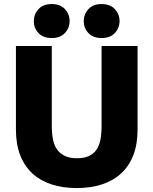

<svg xmlns="http://www.w3.org/2000/svg" viewBox="-20 -931 770 964"><path d="M364.9 13.2Q435.9 13.2 492.2 -5.3Q548.6 -23.8 588.2 -60.3Q627.8 -96.8 649.2 -151.7Q670.7 -206.5 670.7 -280V-700H490V-300Q490 -259.8 484.2 -229.6Q478.3 -199.3 463.7 -178.5Q449.1 -157.6 425.3 -147.1Q401.5 -136.5 365.6 -136.5Q331.7 -136.5 307.3 -147.4Q283 -158.4 267.8 -178.7Q252.7 -199 246.3 -229.8Q240 -260.6 240 -300.5V-700H60V-280Q60 -206.5 81.4 -151.7Q102.9 -96.8 142.5 -60.3Q182.2 -23.8 238.5 -5.3Q294.9 13.2 364.9 13.2ZM240.3 -740Q282.8 -740 306.2 -765.5Q329.5 -790.9 329.5 -825.5Q329.5 -860 306 -885.3Q282.6 -910.7 240 -910.7Q196.5 -910.7 173.2 -885.1Q149.8 -859.5 149.8 -824.7Q149.8 -790 173.3 -765Q196.8 -740 240.3 -740ZM490 -740Q533.5 -740 556.8 -765.5Q580.2 -790.9 580.2 -825.5Q580.2 -860 556.7 -885.3Q533.2 -910.7 489.7 -910.7Q447.2 -910.7 423.8 -885.1Q400.5 -859.5 400.5 -824.7Q400.5 -790 424 -765Q447.4 -740 490 -740Z"/></svg>

Font: Golos Text VF
Style: Regular
Weight: 400
Designer: A.Korolkova, Vitaly Kuzmin
Foundry: ParaType Ltd
Version: Version 2.005